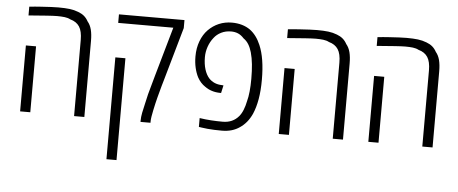

<svg xmlns="http://www.w3.org/2000/svg" viewBox="-55 -775 2740 1149"><g transform="rotate(5 1315.0 -200.0)"><path d="M402.3 0V-457Q402.3 -509.8 384.5 -537.1Q366.7 -564.5 329.1 -574.7Q314.9 -582.5 294.7 -585Q274.4 -587.4 249.5 -587.4Q228.5 -587.4 187.3 -584.5Q146 -581.5 78.1 -576.2V-628.9Q96.2 -630.9 113.8 -632.3Q131.3 -633.8 147.9 -634.8Q182.6 -637.2 208.5 -638.4Q234.4 -639.6 252 -639.6Q292.5 -639.6 320.3 -636.2Q348.1 -632.8 373 -623Q394 -615.2 408.7 -602.8Q423.3 -590.3 433.6 -571.3Q449.7 -552.2 456.8 -524.4Q463.9 -496.6 463.9 -457V0ZM78.1 0V-396H139.2V0Z M801.3 0Q801.3 -2 801.3 -3.9Q801.3 -5.9 801.3 -8.3Q801.3 -28.8 806.4 -55.4Q811.5 -82 818.4 -109.4Q824.7 -140.1 832 -168.9Q839.4 -197.8 847.9 -226.3Q856.4 -254.9 864.3 -285.2L947.8 -578.6H616.7V-629.9H1010.3V-582L918.5 -259.3Q914.6 -246.1 908.9 -226.3Q903.3 -206.5 898.2 -186.8Q893.1 -167 889.2 -153.3Q884.8 -136.7 880.1 -116.2Q875.5 -95.7 871.1 -75.2Q866.7 -54.7 864 -37.4Q861.3 -20 861.3 -9.8V0ZM617.7 240.2V-371.6H678.2V240.2Z M1291 9.8Q1267.6 9.8 1245.6 9Q1223.6 8.3 1204.3 6.3Q1185.1 4.4 1168.9 2L1151.9 -0.5V-53.7Q1187 -48.3 1221.9 -46.1Q1256.8 -43.9 1291.5 -43.9Q1321.8 -43.9 1345.7 -54.7Q1369.6 -65.4 1387.2 -86.4Q1400.9 -102.5 1410.4 -126.5Q1419.9 -150.4 1425.3 -177.7Q1432.6 -204.1 1436 -238.5Q1439.5 -272.9 1439.5 -314.5Q1439.5 -363.3 1435.5 -401.6Q1431.6 -439.9 1422.4 -472.7Q1414.6 -500 1402.6 -519.5Q1390.6 -539.1 1372.1 -551.8Q1355.5 -570.3 1336.7 -578.4Q1317.9 -586.4 1294.9 -586.4Q1261.7 -586.4 1235.4 -573.2Q1209 -560.1 1192.4 -538.1Q1172.9 -513.7 1162.1 -482.7Q1151.4 -451.7 1151.4 -419.9Q1151.4 -378.4 1161.4 -346.4Q1171.4 -314.5 1189 -294.9Q1203.6 -279.3 1223.1 -270.8Q1242.7 -262.2 1267.6 -261.7L1276.9 -260.7L1266.6 -214.4H1260.3Q1233.4 -214.8 1210.4 -222.2Q1187.5 -229.5 1168.9 -243.2Q1154.8 -252.4 1142.8 -265.6Q1130.9 -278.8 1122.1 -294.9Q1109.4 -319.3 1102.1 -350.8Q1094.7 -382.3 1094.7 -419.4Q1094.7 -469.7 1110.4 -511.2Q1126 -552.7 1153.3 -580.6Q1181.6 -609.4 1217.5 -624.5Q1253.4 -639.6 1294.9 -639.6Q1327.1 -639.6 1355 -631.6Q1382.8 -623.5 1404.8 -607.9Q1424.8 -593.3 1441.2 -571.5Q1457.5 -549.8 1469.7 -521Q1486.3 -482.4 1494.6 -430.9Q1502.9 -379.4 1502.9 -314.9Q1502.9 -249 1493.9 -197.5Q1484.9 -146 1467.8 -106.9Q1454.6 -78.1 1436.8 -56.6Q1418.9 -35.2 1397.5 -21Q1376 -5.9 1349.4 2Q1322.8 9.8 1291 9.8Z M1956.1 0V-457Q1956.1 -509.8 1938.2 -537.1Q1920.4 -564.5 1882.8 -574.7Q1868.7 -582.5 1848.4 -585Q1828.1 -587.4 1803.2 -587.4Q1782.2 -587.4 1741 -584.5Q1699.7 -581.5 1631.8 -576.2V-628.9Q1649.9 -630.9 1667.5 -632.3Q1685.1 -633.8 1701.7 -634.8Q1736.3 -637.2 1762.2 -638.4Q1788.1 -639.6 1805.7 -639.6Q1846.2 -639.6 1874 -636.2Q1901.9 -632.8 1926.8 -623Q1947.8 -615.2 1962.4 -602.8Q1977.1 -590.3 1987.3 -571.3Q2003.4 -552.2 2010.5 -524.4Q2017.6 -496.6 2017.6 -457V0ZM1631.8 0V-396H1692.9V0Z M2494.1 0V-457Q2494.1 -509.8 2476.3 -537.1Q2458.5 -564.5 2420.9 -574.7Q2406.7 -582.5 2386.5 -585Q2366.2 -587.4 2341.3 -587.4Q2320.3 -587.4 2279.1 -584.5Q2237.8 -581.5 2169.9 -576.2V-628.9Q2188 -630.9 2205.6 -632.3Q2223.1 -633.8 2239.7 -634.8Q2274.4 -637.2 2300.3 -638.4Q2326.2 -639.6 2343.8 -639.6Q2384.3 -639.6 2412.1 -636.2Q2439.9 -632.8 2464.8 -623Q2485.8 -615.2 2500.5 -602.8Q2515.1 -590.3 2525.4 -571.3Q2541.5 -552.2 2548.6 -524.4Q2555.7 -496.6 2555.7 -457V0ZM2169.9 0V-396H2231V0Z"/></g></svg>

Font: Open Sans SemiCondensed Light
Style: Regular
Weight: 300
Width: 4
Designer: Monotype Design Team
Foundry: Monotype Imaging Inc.
Version: Version 3.000